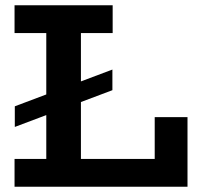

<svg xmlns="http://www.w3.org/2000/svg" viewBox="-20 -706 766 726"><path d="M36 -226V-304L405 -443V-365ZM35 0V-105H565V-263H689V0ZM155 -58V-620H286V-58ZM35 -581V-686H406V-581Z"/></svg>

Font: BioRhyme ExtraBold
Style: Bold
Weight: 700
Version: Version 1.600;gftools[0.9.33]